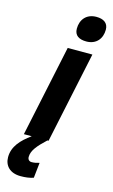

<svg xmlns="http://www.w3.org/2000/svg" viewBox="-199 -818 653 1112"><g transform="rotate(15 127.0 -262.5)"><path d="M213 -612C272 -612 305 -653 305 -707C305 -748 275 -765 234 -765C173 -765 141 -723 141 -670C141 -629 169 -612 213 -612ZM50 0C-8 42 -51 88 -51 152C-51 203 -17 240 47 240C76 240 100 237 124 229L134 137C117 142 103 145 88 145C74 145 64 136 64 120C64 81 94 47 144 0H151L267 -548H119L3 0Z"/></g></svg>

Font: Noto Sans Display SemiCondensed Extra
Style: Italic
Weight: 800
Width: 4
Italic angle: -12°
Designer: Monotype Design Team
Foundry: Monotype Imaging Inc.
Version: Version 1.900